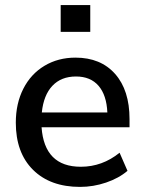

<svg xmlns="http://www.w3.org/2000/svg" viewBox="-20 -726 569 753"><path d="M488 -227H143Q154 -72 297 -72Q381 -72 449 -127L480 -56Q446 -27 396 -10Q346 7 294 7Q177 7 109.5 -60Q42 -127 42 -245Q42 -320 71.5 -378Q101 -436 154.5 -468Q208 -500 276 -500Q375 -500 431.5 -436Q488 -372 488 -259ZM144 -285H401Q398 -353 366.5 -389.5Q335 -426 278 -426Q220 -426 185.5 -389.5Q151 -353 144 -285ZM218 -706H334V-601H218Z"/></svg>

Font: wassup Sans
Style: Medium
Weight: 600
Version: Version 2.001